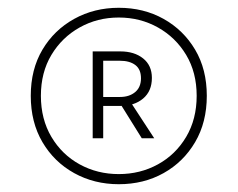

<svg xmlns="http://www.w3.org/2000/svg" viewBox="-20 -760 610 493"><path d="M285 -287Q222 -287 170.5 -315.5Q119 -344 89 -395Q59 -446 59 -514Q59 -582 89 -632.5Q119 -683 170.5 -711.5Q222 -740 285 -740Q349 -740 400 -711.5Q451 -683 481 -632.5Q511 -582 511 -514Q511 -446 481 -395Q451 -344 400 -315.5Q349 -287 285 -287ZM285 -313Q340 -313 385.5 -338Q431 -363 458 -408.5Q485 -454 485 -514Q485 -574 458 -619Q431 -664 385.5 -689.5Q340 -715 285 -715Q230 -715 184.5 -689.5Q139 -664 112 -619Q85 -574 85 -514Q85 -454 112 -408.5Q139 -363 184.5 -338Q230 -313 285 -313ZM344 -405 283 -503H312L376 -405ZM218 -405V-628H289Q325 -628 347.5 -610Q370 -592 370 -560Q370 -526 347.5 -507Q325 -488 289 -488H231V-511H288Q312 -511 327 -523.5Q342 -536 342 -559Q342 -582 327.5 -593Q313 -604 288 -604H233L245 -615V-405Z"/></svg>

Font: SUSE Thin ExtraLight
Style: Regular
Weight: 250
Version: Version 1.000